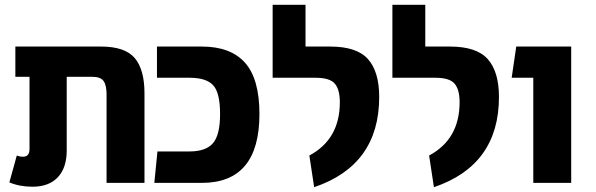

<svg xmlns="http://www.w3.org/2000/svg" viewBox="-20 -762 2482 800"><path d="M401 -568Q501 -568 541.5 -520Q582 -472 582 -373V0H424V-368Q424 -407 411.5 -424.5Q399 -442 364 -442H258V-135Q258 -63 221 -23.5Q184 16 115 16Q62 16 19 -2L50 -114Q62 -109 76 -109Q103 -109 103 -141V-442H44V-568Z M623 0 636 -131H770Q838 -131 867.5 -165.5Q897 -200 897 -287Q897 -375 868.5 -406.5Q840 -438 770 -438H634V-568H821Q941 -568 1001 -500.5Q1061 -433 1061 -287Q1061 0 821 0Z M1289 18 1269 -114Q1396 -182 1396 -336Q1396 -389 1375 -413.5Q1354 -438 1295 -438H1116V-742H1253V-568H1356Q1467 -568 1513.5 -515.5Q1560 -463 1560 -358Q1560 -74 1289 18Z M1788 18 1768 -114Q1895 -182 1895 -336Q1895 -389 1874 -413.5Q1853 -438 1794 -438H1615V-742H1752V-568H1855Q1966 -568 2012.5 -515.5Q2059 -463 2059 -358Q2059 -74 1788 18Z M2202 0V-438H2112L2131 -568H2360V0Z"/></svg>

Font: FiraGO
Style: Bold
Weight: 700
Designer: bBox Type
Foundry: bBox Type GmbH
Version: Version 1.001;PS 001.001;hotconv 1.0.88;makeotf.lib2.5.64775